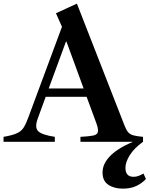

<svg xmlns="http://www.w3.org/2000/svg" viewBox="-42 -802 846 1086"><path d="M-22 0V-28Q28 -36.5 53.2 -48Q78.5 -59.5 91.8 -80.5Q105 -101.5 118.5 -138.5L308.5 -650.5L274.5 -727L393 -781.5L663.5 -89Q672.5 -66.5 682.8 -54.2Q693 -42 712.5 -36.5Q732 -31 767 -28V0H413V-28Q459.5 -30.5 483.5 -35Q507.5 -39.5 511.5 -55Q515.5 -70.5 503 -105L448 -254.5H216.5L171 -130Q153.5 -81.5 173.5 -60.5Q193.5 -39.5 268 -28V0ZM331 -566.5 233.5 -301.5H431L334 -566.5ZM653 265Q603.5 265 570.8 243.2Q538 221.5 538 173.5Q538 121.5 586.2 75.2Q634.5 29 731.5 -8.5L767 0Q717 36 692.2 75.5Q667.5 115 667.5 147Q667.5 198 713 198Q727.5 198 740.2 193.5Q753 189 769.5 179.5L783.5 210.5Q760 235.5 728.5 250.2Q697 265 653 265Z"/></svg>

Font: Libre Caslon Text Medium
Style: Regular
Weight: 500
Designer: Pablo Impallari, Rodrigo Fuenzalida, Katja Schimmel
Foundry: Pablo Impallari, Rodrigo Fuenzalida
Version: Version 2.000